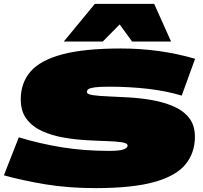

<svg xmlns="http://www.w3.org/2000/svg" viewBox="-47 -960 1047 990"><path d="M959 -657 890 -467Q811 -491 716 -502Q621 -513 515 -513Q465 -513 440.5 -509.5Q416 -506 408.5 -500Q401 -494 401 -486Q401 -474 431 -469.5Q461 -465 511 -463Q561 -461 620.5 -457.5Q680 -454 739 -443.5Q798 -433 848 -411.5Q898 -390 928 -352Q958 -314 958 -255Q958 -172 909.5 -112.5Q861 -53 748.5 -21.5Q636 10 445 10Q306 10 188 -9.5Q70 -29 -27 -56L50 -252Q158 -219 272.5 -200.5Q387 -182 515 -182Q571 -182 591 -190Q611 -198 611 -209Q611 -222 581 -226.5Q551 -231 502 -232.5Q453 -234 394 -237.5Q335 -241 276.5 -251.5Q218 -262 169 -284.5Q120 -307 90 -346.5Q60 -386 60 -448Q60 -532 110 -590.5Q160 -649 273.5 -679.5Q387 -710 577 -710Q776 -710 959 -657ZM282 -746 442 -940H748L835 -746H634L570 -834L483 -746Z"/></svg>

Font: Georama ExtraExtended Black
Style: Italic
Weight: 900
Width: 8
Italic angle: -9°
Designer: Jean-Baptiste Levee
Foundry: Production Type
Version: Version 1.000